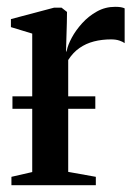

<svg xmlns="http://www.w3.org/2000/svg" viewBox="-20 -543 404 563"><path d="M13.5 0V-24.5L74.5 -38.5V-444.5L12 -463.5V-487L138.5 -520.5H160.5L176.5 -508L176 -476L173.5 -390L176 -395.5Q179 -411 190.5 -432.5Q202 -454 220.8 -474.8Q239.5 -495.5 264 -509.2Q288.5 -523 317.5 -523Q328 -523 334.8 -521.8Q341.5 -520.5 345.5 -518.5V-416.5Q340.5 -420.5 330.2 -424Q320 -427.5 305.5 -427.5Q279 -427.5 255.5 -421.5Q232 -415.5 213 -402.2Q194 -389 180 -367V-39L261 -24.5V0ZM259.5 -260.5V-224H16.5V-260.5Z"/></svg>

Font: Merriweather 120pt Medium
Style: Regular
Weight: 500
Version: Version 2.100